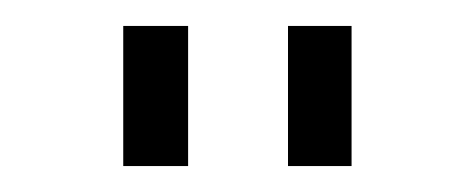

<svg xmlns="http://www.w3.org/2000/svg" viewBox="-20 -800 366 148"><path d="M75 -672V-780H125V-672ZM202 -672V-780H251V-672Z"/></svg>

Font: Mohave Light
Style: Regular
Weight: 300
Designer: Gumpita Rahayu
Foundry: Tokotype
Version: Version 2.003